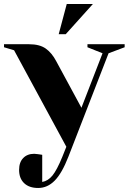

<svg xmlns="http://www.w3.org/2000/svg" viewBox="-40 -720 640 955"><path d="M55 125Q55 87 75.5 66Q96 45 130 45Q138 45 146 46.5Q154 48 157 48L170 50V185Q199 180 221 153Q243 126 270 60L290 10L30 -470L-20 -485V-500H105Q157 -500 187.5 -478.5Q218 -457 240 -415L365 -184L470 -455L395 -485V-500H580V-485L500 -455L300 60Q268 142 232 178.5Q196 215 150 215Q105 215 80 191Q55 167 55 125ZM252 -550 292 -700H422L287 -550Z"/></svg>

Font: Yeseva One
Style: Regular
Weight: 400
Designer: Jovanny Lemonad
Foundry: Jovanny Lemonad
Version: Version 2.000